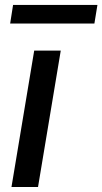

<svg xmlns="http://www.w3.org/2000/svg" viewBox="-20 -748 410 768"><path d="M25.9 0 116.8 -545.5H223L132.1 0ZM369.7 -728.3 357.6 -653.8H20.6L32.3 -728.3Z"/></svg>

Font: Inter UI Medium
Style: Italic
Weight: 500
Italic angle: 9.39999°
Designer: Rasmus Andersson
Foundry: rsms
Version: 3.2;8d6f07862